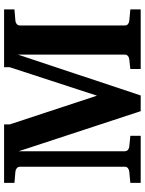

<svg xmlns="http://www.w3.org/2000/svg" viewBox="96 -807 711 943"><g transform="rotate(-90 451.5 -335.5)"><path d="M877 0H584V-50.8L632.8 -56.2Q641.1 -57.1 647.9 -62.7Q654.8 -68.4 654.8 -78.1V-603L454.1 0H377L180.2 -599.1V-78.1Q180.2 -68.4 187 -62.7Q193.8 -57.1 202.1 -56.2L255.9 -50.8V0H24.9V-50.8L81.1 -56.2Q89.8 -57.1 96.9 -62.7Q104 -68.4 104 -78.1V-592.8Q104 -602.5 96.9 -608.4Q89.8 -614.3 81.1 -615.2L24.9 -620.1V-670.9H312V-643.1L453.1 -214.8L592.8 -643.1V-670.9H877V-620.1L819.8 -615.2Q811 -614.3 804.4 -608.4Q797.9 -602.5 797.9 -592.8V-78.1Q797.9 -68.4 804.4 -62.7Q811 -57.1 819.8 -56.2L877 -50.8Z"/></g></svg>

Font: Charis
Style: Bold
Weight: 700
Designer: Walt Agee, Miriam Martin, Annie Olsen, Victor Gaultney, Lorna Priest, Alan Ward, Bob Hallissy, Martin Hosken, Sharon Cor
Foundry: SIL Global
Version: Version 7.000